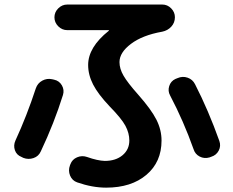

<svg xmlns="http://www.w3.org/2000/svg" viewBox="-20 -777 1040 856"><path d="M703.1 -635.7Q615.2 -620.1 564 -581.5Q512.7 -543 512.7 -500Q512.7 -470.7 530.8 -439.5Q548.8 -408.2 595.7 -355.5Q654.3 -289.1 677.2 -243.7Q700.2 -198.2 700.2 -150.4Q700.2 -54.7 632.8 2.4Q565.4 59.6 453.1 59.6Q391.6 59.6 324.2 36.1Q301.8 28.3 292.5 5.9Q283.2 -16.6 292 -40L293.9 -44.9Q301.8 -66.4 323.7 -75.7Q345.7 -85 368.2 -77.1Q415 -60.5 447.3 -59.6Q496.1 -59.6 526.4 -85Q556.6 -110.4 556.6 -150.4Q556.6 -183.6 539.1 -216.3Q521.5 -249 468.8 -302.7Q417 -357.4 395 -400.4Q373 -443.4 373 -487.3Q373 -566.4 464.8 -639.6Q465.8 -640.6 465.8 -641.6Q465.8 -642.6 464.8 -642.6H280.3Q256.8 -642.6 239.7 -659.7Q222.7 -676.8 222.7 -699.7Q222.7 -722.7 239.7 -739.7Q256.8 -756.8 280.3 -756.8H703.1Q726.6 -756.8 743.2 -739.7Q759.8 -722.7 759.8 -700.2Q759.8 -675.8 743.7 -658.2Q727.5 -640.6 703.1 -635.7ZM771.5 -428.7Q793.9 -438.5 816.4 -430.7Q838.9 -422.9 849.6 -401.4Q909.2 -285.2 958 -148.4Q965.8 -126 955.1 -105.5Q944.3 -85 921.9 -78.1L914.1 -75.2Q890.6 -68.4 870.1 -79.1Q849.6 -89.8 842.8 -112.3Q798.8 -236.3 738.3 -351.6Q727.5 -371.1 734.4 -393.1Q741.2 -415 761.7 -424.8ZM76.2 -77.1Q53.7 -85.9 46.4 -107.4Q39.1 -128.9 48.8 -150.4Q99.6 -260.7 139.6 -382.8Q147.5 -406.2 168.5 -417.5Q189.5 -428.7 211.9 -423.8L220.7 -421.9Q244.1 -417 255.9 -396.5Q267.6 -376 260.7 -353.5Q221.7 -228.5 162.1 -102.5Q152.3 -80.1 129.4 -72.3Q106.4 -64.5 84 -73.2Z"/></svg>

Font: Rounded Mgen+ 1mn bold
Style: Bold
Weight: 700
Designer: [Source Han Sans]
Ryoko NISHIZUKA  (kana & ideographs); Paul D. Hunt (Latin, Greek & Cyrillic); Wenlong ZHANG  (bopomofo
Version: Version 1.059.20150602